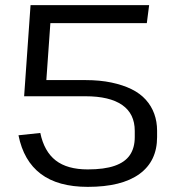

<svg xmlns="http://www.w3.org/2000/svg" viewBox="-20 -720 678 748"><path d="M322 8Q206 8 139 -42.5Q72 -93 52 -193L137 -202Q152 -130 197 -95Q242 -60 322 -60Q386 -60 426.5 -74Q467 -88 486 -116Q505 -144 505 -186V-210Q505 -277 456 -311Q407 -345 313 -345H74L131 -408H313Q369 -408 414 -398.5Q459 -389 492.5 -372.5Q526 -356 548 -331.5Q570 -307 581 -276.5Q592 -246 592 -211V-186Q592 -92 523 -42Q454 8 322 8ZM99 -700H561L552 -630H141L180 -683L158 -372L74 -345Z"/></svg>

Font: Pathway Extreme
Style: Regular
Weight: 400
Designer: Eduardo Rodriguez Tunni
Foundry: Eduardo Rodriguez Tunni
Version: Version 1.001;gftools[0.9.26]